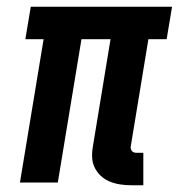

<svg xmlns="http://www.w3.org/2000/svg" viewBox="-20 -540 540 568"><path d="M404 8H368Q351 8 335 5.5Q319 3 304.5 -3Q290 -9 278.5 -19.5Q267 -30 260 -44.5Q253 -59 252.5 -75.5Q252 -92 255 -108L307 -424H221L151 0H39L109 -424H55L71 -520H489L473 -424H419L367 -108Q366 -104 367 -100Q368 -96 370.5 -93Q373 -90 376.5 -89Q380 -88 384 -88H404Z"/></svg>

Font: Iosevka Oblique
Style: Bold
Weight: 700
Italic angle: -9°
Monospace: yes
Designer: Belleve Invis
Foundry: Belleve Invis
Version: Version 32.5.0; ttfautohint (v1.8.4)